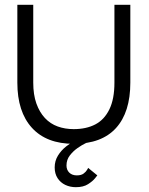

<svg xmlns="http://www.w3.org/2000/svg" viewBox="-20 -583 617 797"><path d="M295 194Q271 194 251 184.5Q231 175 219 156.5Q207 138 207 112Q207 85 220.5 63Q234 41 255 24.5Q276 8 296.5 -2.5Q317 -13 330.5 -18Q344 -23 344 -23L347 6Q347 6 333.5 12.5Q320 19 302 31.5Q284 44 270 62Q256 80 256 104Q256 122 267.5 133.5Q279 145 299 145Q317 145 327 137.5Q337 130 341.5 122Q346 114 346 114L384 145Q384 145 374.5 157Q365 169 345.5 181.5Q326 194 295 194ZM286 14Q173 14 112.5 -52.5Q52 -119 52 -240V-563H118V-240Q118 -190 131 -153.5Q144 -117 166.5 -93Q189 -69 219.5 -58Q250 -47 286 -47Q338 -47 375.5 -66.5Q413 -86 434 -129Q455 -172 455 -240V-563H521V-240Q521 -117 461.5 -51.5Q402 14 286 14Z"/></svg>

Font: Darker Grotesque Light Medium
Style: Regular
Weight: 500
Version: Version 1.000;gftools[0.9.28]